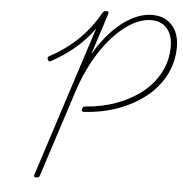

<svg xmlns="http://www.w3.org/2000/svg" viewBox="-69 -1196 1216 1277"><g transform="rotate(5 538.5 -558.0)"><path d="M501 -448Q491 -447 486.5 -451.5Q482 -456 485 -467Q486 -475 490.5 -479Q495 -483 503 -484Q619 -493 716 -529.5Q813 -566 884.5 -624.5Q956 -683 996 -761Q1036 -839 1036 -930Q1036 -1007 998 -1051Q960 -1095 892 -1095Q845 -1095 794.5 -1072.5Q744 -1050 693.5 -1006.5Q643 -963 596.5 -903Q550 -843 509.5 -766Q469 -689 438 -600L244 -1Q241 6 236.5 10Q232 14 220 14Q211 14 207 10Q203 6 206 -1L532 -1009Q499 -961 456 -917.5Q413 -874 362 -836.5Q311 -799 250 -765Q243 -761 238 -763Q233 -765 229 -774Q226 -782 227.5 -787.5Q229 -793 235 -796Q306 -834 365.5 -881Q425 -928 475 -986.5Q525 -1045 564 -1115Q568 -1121 573.5 -1125Q579 -1129 588 -1129Q598 -1129 602 -1124.5Q606 -1120 603 -1111L514 -835Q569 -929 632.5 -994.5Q696 -1060 763.5 -1095Q831 -1130 897 -1130Q953 -1130 993 -1105.5Q1033 -1081 1055 -1037Q1077 -993 1077 -932Q1077 -833 1034.5 -748Q992 -663 914 -599Q836 -535 731 -495.5Q626 -456 501 -448Z"/></g></svg>

Font: Playwrite CU Thin
Style: Regular
Weight: 250
Designer: Veronika Burian, José Scaglione
Foundry: TypeTogether
Version: Version 1.002